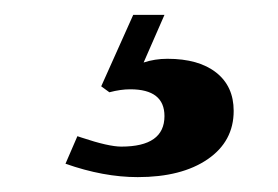

<svg xmlns="http://www.w3.org/2000/svg" viewBox="-20 -20 373 258"><path d="M201 0 173 64Q188 59 205 59Q247 59 270.5 77.5Q294 96 294 129Q294 170 259 194Q224 218 165 218Q119 218 68 200L84 163L90 165Q126 177 143 177Q201 177 201 136Q201 100 155 100Q142 100 127 104L116 96L159 0Z"/></svg>

Font: STIX
Style: Bold
Weight: 700
Designer: MicroPress Inc., with final additions and corrections provided by Coen Hoffman, Elsevier (retired)
Version: Version 1.1.1